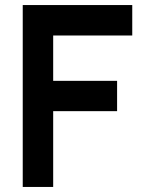

<svg xmlns="http://www.w3.org/2000/svg" viewBox="-20 -740 564 760"><path d="M70 0V-720H503.5V-599.5H190.5V-420H443.5V-300H190.5V0Z"/></svg>

Font: Manrope ExtraLight
Style: Bold
Weight: 700
Version: Version 4.504